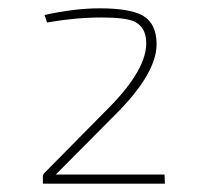

<svg xmlns="http://www.w3.org/2000/svg" viewBox="-20 -801 476 461"><path d="M87 -765Q159 -781 219 -781Q289 -781 320 -765Q356 -746 356 -695Q356 -628 266 -535L114 -382H375L376 -360H83V-375Q82 -381 87 -386L244 -545Q334 -637 331 -701Q330 -737 301 -750Q279 -759 224 -759Q161 -759 93 -747Z"/></svg>

Font: Taylor Sans Thin
Style: Regular
Weight: 100
Italic angle: -8°
Designer: Natanael Gama
Version: Version 1.001 September 8, 2015